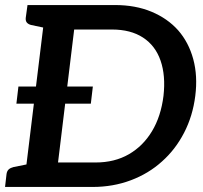

<svg xmlns="http://www.w3.org/2000/svg" viewBox="-23 -741 805 761"><path d="M42 -330 50 -398H345L337 -330ZM71 0 159 -721H433Q514 -721 577.5 -694.5Q641 -668 683 -621Q725 -573 743 -506.5Q761 -440 751 -361Q741 -281 706.5 -214.5Q672 -148 619 -101Q566 -53 495.5 -26.5Q425 0 344 0ZM207 -97H356Q431 -97 487.5 -129.5Q544 -162 579.5 -221Q615 -280 625 -361Q634 -441 613.5 -500.5Q593 -560 544 -592Q495 -624 421 -624H271ZM-3 0 3 -52Q5 -64 12 -70Q19 -76 31 -79L96 -92L97 0ZM186 -721 162 -629 100 -642Q89 -645 83.5 -651.5Q78 -658 79 -670L86 -721Z"/></svg>

Font: Aleo SemiBold
Style: Italic
Weight: 600
Italic angle: -7°
Designer: Alessio Laiso
Foundry: Alessio Laiso
Version: Version 2.001;gftools[0.9.29]